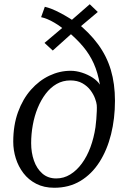

<svg xmlns="http://www.w3.org/2000/svg" viewBox="-20 -876 607 906"><path d="M236 10Q187.5 10 151 -8.8Q114.5 -27.5 90.5 -59Q66.5 -90.5 54.5 -129Q42.5 -167.5 42.5 -207Q42.5 -285 65 -347Q87.5 -409 126 -452.5Q164.5 -496 213 -519Q261.5 -542 313 -542Q339.5 -542 366.8 -533.2Q394 -524.5 416.8 -509.8Q439.5 -495 451.5 -476.5Q441.5 -534 422.2 -576.8Q403 -619.5 372.2 -656.2Q341.5 -693 295.5 -731L342 -739L229 -637.5L190 -673.5L302 -768L295 -725.5Q270.5 -749 236.5 -769Q202.5 -789 174 -795L191.5 -844Q222 -837 262.2 -816Q302.5 -795 339 -769.5L301.5 -767L403.5 -856L441.5 -819.5L334 -729L337.5 -773.5Q401.5 -723 442.5 -667.2Q483.5 -611.5 503 -546Q522.5 -480.5 522.5 -400.5Q522.5 -316.5 504 -242.2Q485.5 -168 449.2 -111.2Q413 -54.5 359.5 -22.2Q306 10 236 10ZM245.5 -34Q281 -34 311.5 -52.8Q342 -71.5 366.2 -104.5Q390.5 -137.5 406.8 -181.5Q423 -225.5 430.5 -275.5Q433 -293 434.5 -313.5Q436 -334 436.8 -352.2Q437.5 -370.5 436.5 -380.5Q435.5 -392 428.5 -411.2Q421.5 -430.5 407 -450Q392.5 -469.5 369 -483Q345.5 -496.5 312 -496.5Q276.5 -496.5 247.2 -479.8Q218 -463 195.8 -433.8Q173.5 -404.5 158 -366.8Q142.5 -329 134.8 -286.2Q127 -243.5 127 -200.5Q127 -156 140.2 -118Q153.5 -80 180 -57Q206.5 -34 245.5 -34Z"/></svg>

Font: Merriweather Light 18pt Light
Style: Italic
Weight: 300
Italic angle: -7.8°
Version: Version 2.101